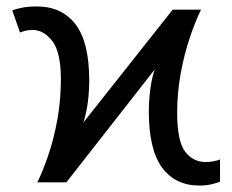

<svg xmlns="http://www.w3.org/2000/svg" viewBox="-20 -566 721 596"><path d="M96 0Q114 -37 131 -87.5Q148 -138 158.5 -197.5Q169 -257 169 -320Q169 -404 142.5 -438.5Q116 -473 81 -473Q68 -473 58.5 -470.5Q49 -468 42 -465L18 -534Q32 -539 50.5 -542.5Q69 -546 94 -546Q172 -546 214.5 -490.5Q257 -435 257 -316Q257 -285 253 -251.5Q249 -218 239 -186L516 -536H604Q586 -499 569 -448.5Q552 -398 541 -338.5Q530 -279 530 -216Q530 -128 554.5 -95.5Q579 -63 619 -63Q631 -63 643.5 -65.5Q656 -68 663 -71V-2Q650 3 634.5 6.5Q619 10 599 10Q524 10 483 -46Q442 -102 442 -220Q442 -251 446 -285Q450 -319 460 -350L186 0Z"/></svg>

Font: Noto Sans Living
Style: Regular
Weight: 400
Designer: Monotype Design Team
Foundry: Monotype Imaging Inc.
Version: Version 2.013; ttfautohint (v1.8.4.7-5d5b)